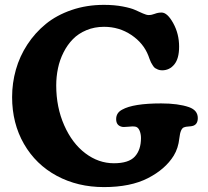

<svg xmlns="http://www.w3.org/2000/svg" viewBox="-20 -742 847 782"><path d="M403.3 20Q296.4 20 211.2 -25.9Q126 -71.8 77.6 -155.8Q29.3 -239.7 29.3 -346.7Q29.3 -403.8 44.7 -458.3Q60.1 -512.7 91.3 -560.5Q122.6 -608.4 166.5 -644.3Q210.4 -680.2 271.5 -701.2Q332.5 -722.2 403.3 -722.2Q445.8 -722.2 480 -715.6Q514.2 -709 530.5 -701.4Q546.9 -693.8 561.8 -687.3Q576.7 -680.7 585.4 -680.7Q597.7 -680.7 610.6 -685.8Q623.5 -690.9 638.2 -690.9Q661.6 -690.9 685.5 -647.7Q709.5 -604.5 709.5 -551.8Q709.5 -503.4 689.9 -479.5Q670.4 -455.6 640.1 -455.6Q630.9 -455.6 623.3 -458.7Q615.7 -461.9 611.3 -464.8Q606.9 -467.8 601.6 -476.6Q596.2 -485.4 595 -487.8Q593.8 -490.2 588.9 -502.4L584.5 -514.6Q564.5 -566.4 514.9 -599.6Q465.3 -632.8 403.8 -632.8Q364.7 -632.8 332 -619.1Q299.3 -605.5 276.9 -582.5Q254.4 -559.6 238.8 -528.6Q223.1 -497.6 216.1 -463.6Q209 -429.7 209 -394Q209 -305.2 241.5 -231.7Q273.9 -158.2 327.6 -117.7Q381.3 -77.1 443.8 -77.1Q504.4 -77.1 529.3 -104.5Q554.2 -131.8 554.2 -179.7Q554.2 -196.8 548.1 -210.9Q542 -225.1 529.3 -226.6Q522 -228 501.7 -225.8Q481.4 -223.6 474.6 -226.1Q453.1 -231.9 453.1 -256.8Q453.1 -282.7 477.5 -295.4Q522.5 -320.8 636.2 -320.8Q705.6 -320.8 749.5 -305.7Q785.6 -293 785.6 -261.2Q785.6 -235.8 766.1 -229.5Q759.8 -227.5 747.8 -226.8Q735.8 -226.1 730 -223.6Q714.8 -219.2 710.4 -178.7Q706.1 -138.2 687.5 -107.9Q653.3 -52.7 582.5 -16.4Q511.7 20 403.3 20Z"/></svg>

Font: Cooper*
Style: Bold
Weight: 700
Designer: Owen Earl
Foundry: indestructible type*
Version: Version 0.001